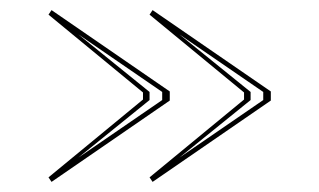

<svg xmlns="http://www.w3.org/2000/svg" viewBox="-20 -500 632 380"><path d="M282 -480 516 -319V-301L282 -140L276 -149L463 -303V-317L276 -471ZM501 -318 335 -432 476 -318V-302L335 -188L501 -302ZM82 -480 316 -319V-301L82 -140L76 -149L263 -303V-317L76 -471ZM301 -318 135 -432 276 -318V-302L135 -188L301 -302Z"/></svg>

Font: Kalnia Glaze Thin Light
Style: Regular
Weight: 300
Version: Version 1.110